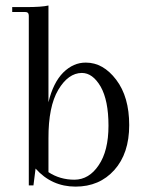

<svg xmlns="http://www.w3.org/2000/svg" viewBox="-20 -674 535 706"><path d="M280.8 -405.8Q231 -405.3 194.3 -343.8Q157.7 -282.2 158.2 -165V-41Q200.2 -13.2 253.9 -13.2Q307.6 -13.7 342.8 -66.4Q378.9 -119.1 378.9 -211.9Q378.9 -304.7 350.1 -355.5Q320.8 -405.8 280.8 -405.8ZM110.8 -54.2 103 7.8H85.9V-616.2Q85.9 -630.4 71.8 -629.9H24.9V-647.9H74.2Q134.3 -647.9 158.2 -653.8V-297.9Q175.3 -369.6 212.4 -407.2Q250 -444.3 295.9 -443.8Q359.4 -443.8 407.2 -380.9Q455.1 -317.9 455.1 -213.9Q455.1 -109.9 400.4 -48.8Q345.7 12.2 257.8 12.2Q169.9 12.2 110.8 -54.2Z"/></svg>

Font: Arapey-Regular
Style: Regular
Weight: 400
Designer: Eduardo Rodriguez Tunni
Foundry: Eduardo Rodriguez Tunni
Version: Version 1.002